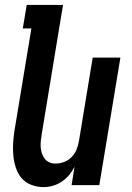

<svg xmlns="http://www.w3.org/2000/svg" viewBox="-20 -755 540 783"><path d="M158 8Q132 8 108 -1Q84 -10 68.5 -28Q53 -46 45 -70Q37 -94 34.5 -119Q32 -144 33.5 -170Q35 -196 39 -222L108 -639H73L89 -735H237L150 -207Q148 -194 146.5 -180.5Q145 -167 146 -154Q147 -141 151 -129Q155 -117 162.5 -107.5Q170 -98 181.5 -93Q193 -88 206 -88Q224 -88 241.5 -94.5Q259 -101 272 -114.5Q285 -128 292 -145Q299 -162 302 -180L358 -520H471L385 0H272L284 -75Q275 -57 262 -41.5Q249 -26 232 -14.5Q215 -3 196 2.5Q177 8 158 8Z"/></svg>

Font: Iosevka Term Curly Oblique
Style: Bold
Weight: 700
Italic angle: -9°
Designer: Belleve Invis
Foundry: Belleve Invis
Version: Version 32.3.0